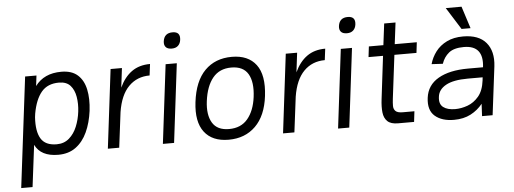

<svg xmlns="http://www.w3.org/2000/svg" viewBox="-55 -856 3250 1213"><g transform="rotate(-5 1570.0 -249.5)"><path d="M106 200H34L120 -500H192L184 -434Q240 -510 350 -510Q416 -510 453.5 -476.5Q491 -443 503.5 -384Q516 -325 507 -250V-249Q497 -173 470 -114.5Q443 -56 397.5 -22.5Q352 11 286 11Q176 11 139 -65ZM329 -443Q257 -443 218 -396.5Q179 -350 163 -261L160 -238Q154 -149 182 -102.5Q210 -56 282 -56Q329 -56 361 -84Q393 -112 411 -156Q429 -200 435 -250Q441 -299 433.5 -343.5Q426 -388 401.5 -415.5Q377 -443 329 -443Z M601 0 662 -500H734L719 -377Q749 -442 796.5 -476Q844 -510 913 -510L904 -438Q824 -438 771 -384.5Q718 -331 701 -224L673 0Z M1012 -645Q1019 -697 1072 -697Q1123 -697 1116 -645Q1113 -622 1098.5 -608.5Q1084 -595 1059 -595Q1032 -595 1020.5 -608.5Q1009 -622 1012 -645ZM1011 -500H1082L1021 0H950Z M1178 -245Q1194 -377 1260 -443.5Q1326 -510 1431 -510Q1535 -510 1585 -443.5Q1635 -377 1619 -245Q1604 -121 1537.5 -55.5Q1471 10 1367 10Q1263 10 1213 -55.5Q1163 -121 1178 -245ZM1375 -57Q1451 -57 1493.5 -108Q1536 -159 1547 -245Q1559 -339 1528.5 -391Q1498 -443 1422 -443Q1347 -443 1304.5 -391Q1262 -339 1250 -245Q1239 -159 1269.5 -108Q1300 -57 1375 -57Z M1712 0 1773 -500H1845L1830 -377Q1860 -442 1907.5 -476Q1955 -510 2024 -510L2015 -438Q1935 -438 1882 -384.5Q1829 -331 1812 -224L1784 0Z M2123 -645Q2130 -697 2183 -697Q2234 -697 2227 -645Q2224 -622 2209.5 -608.5Q2195 -595 2170 -595Q2143 -595 2131.5 -608.5Q2120 -622 2123 -645ZM2122 -500H2193L2132 0H2061Z M2300 -500H2392L2409 -636H2481L2464 -500H2604L2596 -433H2456L2422 -157Q2419 -133 2419 -112.5Q2419 -92 2431.5 -79.5Q2444 -67 2477 -67H2551L2543 0H2441Q2396 0 2374.5 -20.5Q2353 -41 2349 -77Q2345 -113 2351 -161L2384 -433H2292Z M2905 -699 2950 -559H2893L2805 -699ZM2796 9Q2719 9 2675.5 -28.5Q2632 -66 2642 -144Q2652 -224 2723 -265Q2794 -306 2911 -306H3007Q3024 -444 2897 -444Q2834 -444 2802 -418Q2770 -392 2756 -350L2685 -354Q2697 -397 2724 -432.5Q2751 -468 2794.5 -489.5Q2838 -511 2898 -511Q2997 -511 3043.5 -456Q3090 -401 3079 -306L3041 1H2974L2978 -77Q2947 -38 2902 -14.5Q2857 9 2796 9ZM2809 -58Q2848 -58 2888 -72.5Q2928 -87 2958.5 -123Q2989 -159 2997 -224L2999 -243H2905Q2813 -243 2765.5 -216.5Q2718 -190 2713 -144Q2707 -99 2733.5 -78.5Q2760 -58 2809 -58Z"/></g></svg>

Font: Haskoy
Style: Italic
Weight: 400
Designer: Ertekin Erdin
Foundry: Ertekin Erdin
Version: Version 2.000; ttfautohint (v1.8.4.7-5d5b)